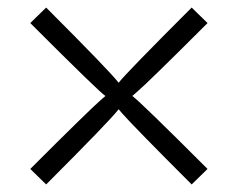

<svg xmlns="http://www.w3.org/2000/svg" viewBox="-20 -489 629 508"><path d="M60.1 -42Q216.3 -198.2 248.5 -226.1L259 -235.1Q246.6 -241.5 60.1 -428L102.1 -469Q272.7 -298.3 293.9 -270Q309.6 -291.5 487.1 -469L529.1 -428Q370.6 -269.5 340.8 -244.4L330.1 -235.1Q351.6 -219.5 529.1 -42L487.1 -1Q335.7 -152.3 303.2 -189L293.9 -200Q272.7 -171.6 102.1 -1Z"/></svg>

Font: Linden Hill
Style: Italic
Weight: 400
Italic angle: -5.60001°
Version: Version 1.201